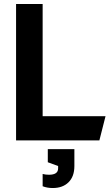

<svg xmlns="http://www.w3.org/2000/svg" viewBox="-20 -708 552 968"><path d="M227 173Q273 173 273 141V129L221 110V44H355V129Q355 182 325.5 211Q296 240 246 240Q218 240 195 231V169Q209 173 227 173ZM61 0V-688H195V-122H512L481 0Z"/></svg>

Font: Techna Sans
Style: Regular
Weight: 400
Designer: Carl Enlund
Version: Version 1.003